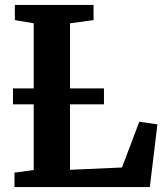

<svg xmlns="http://www.w3.org/2000/svg" viewBox="-20 -763 675 783"><path d="M39 0V-59L117.5 -69.5V-668L40.5 -681V-743H361.5V-681L265.5 -668V-70.5L477.5 -80L548 -266.5L622 -256L591 0ZM404 -402.5V-337.5H33V-402.5Z"/></svg>

Font: Merriweather 20pt
Style: Bold
Weight: 700
Version: Version 2.100